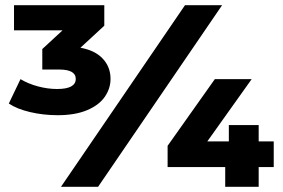

<svg xmlns="http://www.w3.org/2000/svg" viewBox="-20 -720 1090 740"><path d="M406 -416Q406 -379 384 -347Q362 -315 316 -295.5Q270 -276 202 -276Q147 -276 96 -288Q45 -300 14 -321L59 -415Q89 -397 126.5 -387Q164 -377 200 -377Q272 -377 272 -416Q272 -452 208 -452H143V-531L221 -603H34V-700H382V-621L290 -536Q346 -526 376 -494Q406 -462 406 -416ZM693 -700H836L358 0H215ZM1035 -76H977V0H848V-76H626V-158L808 -415H950L779 -175H862V-238H977V-175H1035Z"/></svg>

Font: CMG Sans ExtraBold
Style: Regular
Weight: 800
Designer: Julieta Ulanovsky
Foundry: Julieta Ulanovsky
Version: Version 7.200